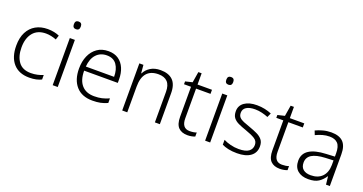

<svg xmlns="http://www.w3.org/2000/svg" viewBox="-38 -1378 3851 2037"><g transform="rotate(20 1887.5 -359.5)"><path d="M301 10Q184 10 120.5 -62Q57 -134 57 -263Q57 -353 89 -415Q121 -477 178.5 -509.5Q236 -542 313 -542Q351 -542 385 -535Q419 -528 445 -516L429 -467Q402 -478 371 -484.5Q340 -491 312 -491Q217 -491 166.5 -430Q116 -369 116 -264Q116 -164 161 -102.5Q206 -41 301 -41Q340 -41 375 -49Q410 -57 438 -69V-18Q412 -5 378.5 2.5Q345 10 301 10Z M593 -729Q632 -729 632 -686Q632 -642 593 -642Q554 -642 554 -686Q554 -729 593 -729ZM621 -532V0H564V-532Z M999 -542Q1067 -542 1112.5 -510.5Q1158 -479 1181.5 -424Q1205 -369 1205 -298V-259H825Q825 -153 874.5 -96.5Q924 -40 1016 -40Q1065 -40 1102 -48.5Q1139 -57 1183 -76V-24Q1143 -6 1104 2Q1065 10 1014 10Q894 10 830 -63Q766 -136 766 -262Q766 -343 793.5 -406Q821 -469 873 -505.5Q925 -542 999 -542ZM998 -494Q925 -494 879.5 -445Q834 -396 827 -306H1146Q1146 -390 1109.5 -442Q1073 -494 998 -494Z M1587 -542Q1678 -542 1726 -495Q1774 -448 1774 -348V0H1718V-344Q1718 -420 1683 -456.5Q1648 -493 1581 -493Q1406 -493 1406 -290V0H1349V-532H1395L1403 -440H1407Q1428 -484 1474 -513Q1520 -542 1587 -542Z M2095 -39Q2117 -39 2137 -42Q2157 -45 2172 -51V-5Q2157 1 2135 5.5Q2113 10 2088 10Q2021 10 1985 -27Q1949 -64 1949 -148V-486H1870V-518L1949 -537L1969 -659H2006V-532H2169V-486H2006V-151Q2006 -39 2095 -39Z M2314 -729Q2353 -729 2353 -686Q2353 -642 2314 -642Q2275 -642 2275 -686Q2275 -729 2314 -729ZM2342 -532V0H2285V-532Z M2853 -141Q2853 -69 2799 -29.5Q2745 10 2647 10Q2591 10 2548 0.5Q2505 -9 2476 -24V-79Q2511 -61 2556 -49.5Q2601 -38 2648 -38Q2726 -38 2761.5 -64.5Q2797 -91 2797 -137Q2797 -181 2760 -204.5Q2723 -228 2651 -253Q2601 -270 2563.5 -287.5Q2526 -305 2505 -332Q2484 -359 2484 -406Q2484 -470 2536 -506Q2588 -542 2675 -542Q2723 -542 2764.5 -533Q2806 -524 2841 -509L2820 -462Q2789 -475 2750 -484.5Q2711 -494 2672 -494Q2609 -494 2574 -472Q2539 -450 2539 -408Q2539 -376 2556 -357.5Q2573 -339 2605 -326Q2637 -313 2683 -297Q2731 -280 2769 -262Q2807 -244 2830 -216Q2853 -188 2853 -141Z M3137 -39Q3159 -39 3179 -42Q3199 -45 3214 -51V-5Q3199 1 3177 5.5Q3155 10 3130 10Q3063 10 3027 -27Q2991 -64 2991 -148V-486H2912V-518L2991 -537L3011 -659H3048V-532H3211V-486H3048V-151Q3048 -39 3137 -39Z M3515 -541Q3605 -541 3649 -497Q3693 -453 3693 -358V0H3650L3640 -90H3637Q3608 -45 3566.5 -17.5Q3525 10 3451 10Q3374 10 3330 -28.5Q3286 -67 3286 -139Q3286 -219 3351 -260.5Q3416 -302 3540 -307L3637 -312V-349Q3637 -427 3605.5 -460Q3574 -493 3513 -493Q3472 -493 3434 -482Q3396 -471 3358 -453L3340 -499Q3378 -517 3422.5 -529Q3467 -541 3515 -541ZM3547 -265Q3445 -260 3395.5 -229.5Q3346 -199 3346 -139Q3346 -89 3376.5 -63.5Q3407 -38 3461 -38Q3544 -38 3590 -85.5Q3636 -133 3637 -217V-269Z"/></g></svg>

Font: Noto Sans Myanmar Light
Style: Regular
Weight: 300
Designer: Monotype Design Team
Foundry: Monotype Imaging Inc.
Version: Version 2.107; ttfautohint (v1.8.4.7-5d5b)